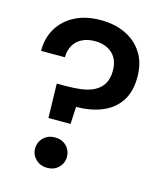

<svg xmlns="http://www.w3.org/2000/svg" viewBox="-108 -793 747 879"><g transform="rotate(15 265.5 -353.5)"><path d="M145 -217 141 -379H184Q223 -379 257.5 -383.5Q292 -388 318 -401.5Q344 -415 359 -439.5Q374 -464 374 -503Q374 -538 360 -562Q346 -586 320.5 -599Q295 -612 261 -612Q225 -612 199.5 -599Q174 -586 160 -562Q146 -538 146 -505H33Q32 -565 60 -612Q88 -659 139.5 -685.5Q191 -712 262 -712Q329 -712 380.5 -687Q432 -662 461 -615.5Q490 -569 490 -503Q490 -433 460 -388Q430 -343 376.5 -321Q323 -299 254 -299L250 -217ZM198 5Q165 5 143.5 -16Q122 -37 122 -66Q122 -97 143.5 -118Q165 -139 198 -139Q231 -139 252 -118Q273 -97 273 -66Q273 -37 252 -16Q231 5 198 5Z"/></g></svg>

Font: DM Sans 17pt SemiBold
Style: Regular
Weight: 600
Version: Version 4.004;gftools[0.9.30]